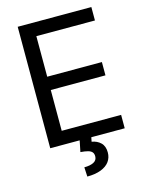

<svg xmlns="http://www.w3.org/2000/svg" viewBox="-133 -789 834 1080"><g transform="rotate(-15 284.0 -249.5)"><path d="M78 -707.2H506.9V-629.1H165.7V-393H484.1V-315.6H165.7V-78H511.7V0H78ZM317.7 -2.8 312.2 24.9Q343.2 29.7 364 49.6Q384.7 69.4 384.7 106.4Q384.7 136.7 368.1 159.5Q351.5 182.3 318.4 195.1Q285.2 207.9 238.3 207.9L235.5 153.3Q270 153.3 290.4 142.6Q310.8 131.9 310.8 109.1Q310.8 93.6 303.2 84.8Q295.6 76 279.7 71.5Q263.8 67 236.2 64.9L250 -2.8Z"/></g></svg>

Font: Pretendard Variable
Style: Regular
Weight: 400
Designer: Base glyphs from Inter by Rasmus Andersson; Hangul glyphs from Noto Sans CJK(Source Han Sans) by Jang Soo-young and Kang
Foundry: Kil Hyung-jin
Version: Version 1.100;FEAKit 1.0